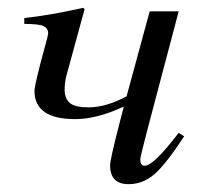

<svg xmlns="http://www.w3.org/2000/svg" viewBox="-20 -461 522 490"><path d="M436 -122 450 -113Q402 -40 373 -15.5Q344 9 308 9Q261 9 261 -39Q261 -53 283 -139L296 -189Q227 -157 172 -157Q68 -157 68 -229Q68 -245 96 -347Q103 -372 103 -376Q103 -388 92 -394Q81 -400 42 -400V-415Q108 -422 192 -441L196 -438L149 -266Q145 -250 145 -232Q145 -209 158.5 -198Q172 -187 206 -187Q250 -187 303 -215L362 -432H436L357 -133Q338 -60 338 -55Q338 -38 349 -38Q372 -38 436 -122Z"/></svg>

Font: STIX
Style: Italic
Weight: 400
Italic angle: -16.33°
Designer: MicroPress Inc., with final additions and corrections provided by Coen Hoffman, Elsevier (retired)
Version: Version 1.1.1